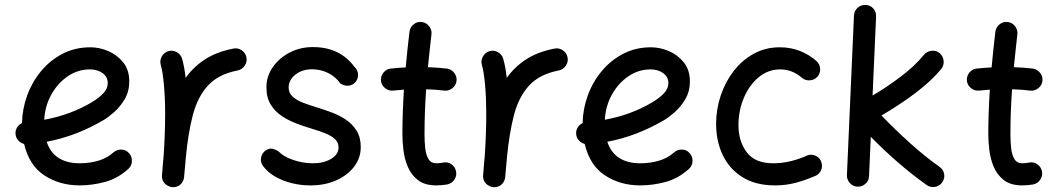

<svg xmlns="http://www.w3.org/2000/svg" viewBox="-20 -731 4387 797"><path d="M512.7 -29.8Q468.3 10.3 415.3 24.4Q362.3 38.6 310.1 38.6Q228 38.6 164.6 -2.7Q101.1 -43.9 80.1 -133.3Q65.9 -137.2 55.7 -148.4Q45.4 -159.7 44.4 -175.3Q43.5 -189.9 51 -202.1Q58.6 -214.4 71.3 -219.7Q72.3 -277.8 92.5 -334Q112.8 -390.1 150.1 -435.3Q187.5 -480.5 239.5 -507.6Q291.5 -534.7 355.5 -534.7Q392.6 -534.7 429.7 -518.8Q466.8 -502.9 491.7 -471.7Q516.6 -440.4 516.6 -393.1Q516.6 -351.6 497.6 -319.3Q478.5 -287.1 453.6 -265.4Q428.7 -243.7 410.6 -232.9Q355 -200.2 295.7 -177.2Q236.3 -154.3 173.8 -142.6Q189 -96.7 223.9 -75Q258.8 -53.2 310.1 -53.2Q353 -53.2 389.2 -64.2Q425.3 -75.2 450.7 -98.1Q464.8 -110.8 484.1 -110.1Q503.4 -109.4 515.6 -95.2Q528.3 -81.1 527.6 -61.8Q526.9 -42.5 512.7 -29.8ZM353 -442.9Q303.2 -442.9 261.2 -414.3Q219.2 -385.7 192.9 -338.1Q166.5 -290.5 163.6 -233.9Q272.5 -253.9 360.4 -306.2Q391.1 -324.7 409.2 -344Q427.2 -363.3 427.2 -386.2Q427.2 -412.1 405.8 -427.5Q384.3 -442.9 353 -442.9Z M693.8 45.9Q687 44.9 680.7 42Q657.7 32.2 652.8 8.3Q652.8 7.8 652.8 7.3Q652.8 6.8 652.8 6.3Q651.9 1 652.3 -4.9Q652.3 -6.3 652.8 -7.8Q654.3 -26.9 655.8 -45.9Q657.2 -64.9 659.2 -83.5Q662.1 -125 663.8 -170.2Q665.5 -215.3 665.5 -259.8Q665.5 -322.3 660.6 -377.2Q655.8 -432.1 647.5 -460.9Q642.1 -479 651.4 -496.1Q660.6 -513.2 678.7 -518.6Q696.8 -523.9 713.6 -514.6Q730.5 -505.4 735.8 -487.3Q740.7 -470.2 744.4 -450.2Q748 -430.2 750.5 -407.7Q782.2 -452.6 830.3 -484.1Q878.4 -515.6 948.7 -529.3Q967.3 -533.2 983.4 -522.2Q999.5 -511.2 1002.9 -492.7Q1006.8 -474.6 995.8 -458.5Q984.9 -442.4 966.3 -438.5Q886.2 -422.9 843 -375.5Q799.8 -328.1 780.3 -252.7Q760.7 -177.2 751.5 -78.1Q748 -33.2 744.1 4.4Q743.7 10.3 741.2 16.1Q741.2 16.1 741.2 16.6Q740.7 17.1 740.7 17.6Q731.4 40.5 707 45.4Q706.1 45.4 705.6 45.4Q705.6 45.4 705.1 45.4Q699.7 46.4 693.8 45.9Z M1455.6 -390.1Q1443.4 -376.5 1425.8 -375.2Q1408.2 -374 1392.1 -385.3Q1373 -412.6 1342 -428Q1311 -443.4 1275.4 -443.4Q1233.9 -443.4 1206.1 -421.1Q1178.2 -398.9 1178.2 -367.7Q1178.2 -344.7 1195.1 -329.6Q1211.9 -314.5 1238.5 -304.4Q1265.1 -294.4 1293.9 -285.6Q1322.8 -276.9 1354.7 -265.1Q1386.7 -253.4 1414.6 -235.1Q1442.4 -216.8 1460 -189Q1477.5 -161.1 1477.5 -120.6Q1477.5 -75.2 1450 -39.1Q1422.4 -2.9 1375.2 17.8Q1328.1 38.6 1269 38.6Q1207 38.6 1152.8 16.8Q1098.6 -4.9 1070.8 -43.5Q1060.1 -59.1 1064 -77.9Q1067.9 -96.7 1083.5 -106.9Q1099.1 -117.2 1113.5 -113Q1127.9 -108.9 1137.2 -101.6Q1157.2 -80.6 1197.5 -66.9Q1237.8 -53.2 1279.3 -53.2Q1324.2 -53.2 1354.7 -71.8Q1385.3 -90.3 1385.3 -118.7Q1385.3 -141.1 1368.7 -155.3Q1352.1 -169.4 1326.2 -179.2Q1300.3 -189 1272.5 -197.3Q1243.2 -206.1 1210.7 -218.3Q1178.2 -230.5 1149.9 -249.3Q1121.6 -268.1 1103.8 -296.9Q1085.9 -325.7 1085.9 -368.2Q1085.9 -414.1 1112.3 -452.1Q1138.7 -490.2 1182.4 -512.9Q1226.1 -535.6 1278.3 -535.6Q1336.4 -535.6 1379.4 -514.4Q1422.4 -493.2 1450.7 -454.1Q1464.8 -441.9 1466.1 -423.1Q1467.3 -404.3 1455.6 -390.1Z M1875 -394.5Q1872.6 -376 1857.2 -364.3Q1841.8 -352.5 1823.2 -355Q1788.1 -359.4 1749 -360.4Q1745.6 -314 1743.9 -267.3Q1742.2 -220.7 1742.2 -173.3Q1742.2 -144 1745.1 -116.5Q1748 -88.9 1758.5 -71Q1769 -53.2 1791.5 -53.2Q1804.7 -53.2 1819.8 -56.2Q1838.4 -60.1 1854 -49.1Q1869.6 -38.1 1873 -19.5Q1877 -1 1866 14.9Q1855 30.8 1836.4 34.7Q1824.2 36.6 1813 37.6Q1801.8 38.6 1791.5 38.6Q1743.2 38.6 1714.8 16.6Q1686.5 -5.4 1672.6 -39.1Q1658.7 -72.8 1654.5 -108.9Q1650.4 -145 1650.4 -173.3Q1650.4 -220.2 1652.1 -266.6Q1653.8 -313 1656.7 -358.9Q1634.3 -357.4 1612.8 -355Q1594.2 -353 1579.1 -364.7Q1564 -376.5 1561.5 -395Q1559.6 -413.6 1571.3 -429Q1583 -444.3 1601.6 -446.3Q1631.8 -449.7 1664.1 -451.2Q1667.5 -488.3 1671.4 -525.4Q1675.3 -562.5 1679.7 -599.1Q1682.1 -617.7 1697 -629.9Q1711.9 -642.1 1730.5 -639.6Q1749 -637.7 1761.2 -622.3Q1773.4 -606.9 1771 -588.4Q1767.1 -554.2 1763.4 -520Q1759.8 -485.8 1756.3 -452.1Q1797.9 -450.7 1835 -446.3Q1853.5 -443.8 1865.5 -428.5Q1877.4 -413.1 1875 -394.5Z M2026.9 45.9Q2020 44.9 2013.7 42Q1990.7 32.2 1985.8 8.3Q1985.8 7.8 1985.8 7.3Q1985.8 6.8 1985.8 6.3Q1984.9 1 1985.4 -4.9Q1985.4 -6.3 1985.8 -7.8Q1987.3 -26.9 1988.8 -45.9Q1990.2 -64.9 1992.2 -83.5Q1995.1 -125 1996.8 -170.2Q1998.5 -215.3 1998.5 -259.8Q1998.5 -322.3 1993.7 -377.2Q1988.8 -432.1 1980.5 -460.9Q1975.1 -479 1984.4 -496.1Q1993.7 -513.2 2011.7 -518.6Q2029.8 -523.9 2046.6 -514.6Q2063.5 -505.4 2068.8 -487.3Q2073.7 -470.2 2077.4 -450.2Q2081.1 -430.2 2083.5 -407.7Q2115.2 -452.6 2163.3 -484.1Q2211.4 -515.6 2281.7 -529.3Q2300.3 -533.2 2316.4 -522.2Q2332.5 -511.2 2335.9 -492.7Q2339.8 -474.6 2328.9 -458.5Q2317.9 -442.4 2299.3 -438.5Q2219.2 -422.9 2176 -375.5Q2132.8 -328.1 2113.3 -252.7Q2093.8 -177.2 2084.5 -78.1Q2081.1 -33.2 2077.1 4.4Q2076.7 10.3 2074.2 16.1Q2074.2 16.1 2074.2 16.6Q2073.7 17.1 2073.7 17.6Q2064.5 40.5 2040 45.4Q2039.1 45.4 2038.6 45.4Q2038.6 45.4 2038.1 45.4Q2032.7 46.4 2026.9 45.9Z M2839.8 -29.8Q2795.4 10.3 2742.4 24.4Q2689.5 38.6 2637.2 38.6Q2555.2 38.6 2491.7 -2.7Q2428.2 -43.9 2407.2 -133.3Q2393.1 -137.2 2382.8 -148.4Q2372.6 -159.7 2371.6 -175.3Q2370.6 -189.9 2378.2 -202.1Q2385.7 -214.4 2398.4 -219.7Q2399.4 -277.8 2419.7 -334Q2439.9 -390.1 2477.3 -435.3Q2514.6 -480.5 2566.7 -507.6Q2618.7 -534.7 2682.6 -534.7Q2719.7 -534.7 2756.8 -518.8Q2793.9 -502.9 2818.8 -471.7Q2843.8 -440.4 2843.8 -393.1Q2843.8 -351.6 2824.7 -319.3Q2805.7 -287.1 2780.8 -265.4Q2755.9 -243.7 2737.8 -232.9Q2682.1 -200.2 2622.8 -177.2Q2563.5 -154.3 2501 -142.6Q2516.1 -96.7 2551 -75Q2585.9 -53.2 2637.2 -53.2Q2680.2 -53.2 2716.3 -64.2Q2752.4 -75.2 2777.8 -98.1Q2792 -110.8 2811.3 -110.1Q2830.6 -109.4 2842.8 -95.2Q2855.5 -81.1 2854.7 -61.8Q2854 -42.5 2839.8 -29.8ZM2680.2 -442.9Q2630.4 -442.9 2588.4 -414.3Q2546.4 -385.7 2520 -338.1Q2493.7 -290.5 2490.7 -233.9Q2599.6 -253.9 2687.5 -306.2Q2718.3 -324.7 2736.3 -344Q2754.4 -363.3 2754.4 -386.2Q2754.4 -412.1 2732.9 -427.5Q2711.4 -442.9 2680.2 -442.9Z M3373.5 -413.1Q3361.3 -398.9 3342 -397.5Q3322.8 -396 3308.6 -408.2Q3268.6 -442.9 3219.2 -442.9Q3167.5 -442.9 3128.2 -409.4Q3088.9 -376 3067.1 -323.2Q3045.4 -270.5 3045.4 -211.4Q3045.4 -145 3079.6 -99.1Q3113.8 -53.2 3189.9 -53.2Q3227.5 -53.2 3264.4 -62.5Q3301.3 -71.8 3332.5 -86.4Q3350.6 -92.3 3367.7 -83.5Q3384.8 -74.7 3390.1 -56.2Q3395.5 -38.1 3386.7 -21.2Q3377.9 -4.4 3359.9 1Q3318.8 18.6 3279.8 28.6Q3240.7 38.6 3197.3 38.6Q3116.7 38.6 3062.3 4.6Q3007.8 -29.3 2980.2 -87.2Q2952.6 -145 2952.6 -216.8Q2952.6 -277.3 2971.7 -334.2Q2990.7 -391.1 3025.6 -436.3Q3060.5 -481.4 3109.1 -508.1Q3157.7 -534.7 3216.8 -534.7Q3261.2 -534.7 3299.3 -520Q3337.4 -505.4 3368.7 -478Q3382.8 -465.8 3384.3 -446.5Q3385.7 -427.2 3373.5 -413.1Z M3891.1 25.9Q3880.4 41.5 3861.3 44.7Q3842.3 47.9 3826.7 37.1Q3765.1 -6.8 3706.3 -57.9Q3647.5 -108.9 3594.7 -163.1L3587.4 0Q3586.9 19 3572.8 31.7Q3558.6 44.4 3539.6 43.9Q3520.5 43 3507.8 28.8Q3495.1 14.6 3495.6 -4.4L3524.9 -667Q3525.9 -686 3540 -698.7Q3554.2 -711.4 3573.2 -710.4Q3592.3 -710 3605 -695.8Q3617.7 -681.6 3616.7 -662.6L3602.1 -334.5Q3662.1 -369.6 3720 -413.6Q3777.8 -457.5 3815.4 -503.4Q3827.6 -518.1 3846.9 -520.3Q3866.2 -522.5 3880.4 -510.3Q3895 -498 3897 -478.8Q3898.9 -459.5 3887.2 -444.8Q3857.4 -408.7 3816.2 -374Q3774.9 -339.4 3729 -308.3Q3683.1 -277.3 3639.2 -251.5Q3694.8 -193.4 3757.1 -137.5Q3819.3 -81.5 3880.4 -38.1Q3896 -27.3 3899.2 -8.5Q3902.3 10.3 3891.1 25.9Z M4307.1 -394.5Q4304.7 -376 4289.3 -364.3Q4273.9 -352.5 4255.4 -355Q4220.2 -359.4 4181.2 -360.4Q4177.7 -314 4176 -267.3Q4174.3 -220.7 4174.3 -173.3Q4174.3 -144 4177.2 -116.5Q4180.2 -88.9 4190.7 -71Q4201.2 -53.2 4223.6 -53.2Q4236.8 -53.2 4252 -56.2Q4270.5 -60.1 4286.1 -49.1Q4301.8 -38.1 4305.2 -19.5Q4309.1 -1 4298.1 14.9Q4287.1 30.8 4268.6 34.7Q4256.3 36.6 4245.1 37.6Q4233.9 38.6 4223.6 38.6Q4175.3 38.6 4147 16.6Q4118.7 -5.4 4104.7 -39.1Q4090.8 -72.8 4086.7 -108.9Q4082.5 -145 4082.5 -173.3Q4082.5 -220.2 4084.2 -266.6Q4085.9 -313 4088.9 -358.9Q4066.4 -357.4 4044.9 -355Q4026.4 -353 4011.2 -364.7Q3996.1 -376.5 3993.7 -395Q3991.7 -413.6 4003.4 -429Q4015.1 -444.3 4033.7 -446.3Q4064 -449.7 4096.2 -451.2Q4099.6 -488.3 4103.5 -525.4Q4107.4 -562.5 4111.8 -599.1Q4114.3 -617.7 4129.2 -629.9Q4144 -642.1 4162.6 -639.6Q4181.2 -637.7 4193.4 -622.3Q4205.6 -606.9 4203.1 -588.4Q4199.2 -554.2 4195.6 -520Q4191.9 -485.8 4188.5 -452.1Q4230 -450.7 4267.1 -446.3Q4285.6 -443.8 4297.6 -428.5Q4309.6 -413.1 4307.1 -394.5Z"/></svg>

Font: Mikhak Medium
Style: Regular
Weight: 500
Designer: Amin Abedi
Version: Version 3.3